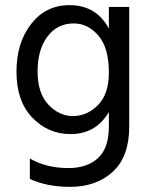

<svg xmlns="http://www.w3.org/2000/svg" viewBox="-20 -534 589 746"><path d="M263 -83Q318 -83 360.5 -125.5Q403 -168 403 -252Q403 -349 362 -396Q321 -443 267 -443Q202 -443 164 -391.5Q126 -340 126 -257Q126 -172 168 -127.5Q210 -83 263 -83ZM403 -507H482V-41Q482 75 418 133.5Q354 192 253 192Q161 192 96 161V82Q160 119 246 119Q319 119 361 80Q403 41 403 -42V-99Q353 -13 254 -13Q167 -13 105.5 -77Q44 -141 44 -255Q44 -368 101 -441Q158 -514 250 -514Q354 -514 403 -423Z"/></svg>

Font: Hind
Style: Regular
Weight: 400
Designer: Manushi Parikh, Satya Rajpurohit
Foundry: Indian Type Foundry
Version: Version 2.000;PS 1.0;hotconv 1.0.79;makeotf.lib2.5.61930